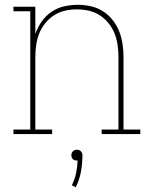

<svg xmlns="http://www.w3.org/2000/svg" viewBox="-20 -558 640 799"><path d="M36 0V-19H106V-511H36V-530H127V-417Q137 -445 153.5 -468.5Q170 -492 194 -508.5Q218 -525 246.5 -531.5Q275 -538 303 -538Q331 -538 358 -532Q385 -526 408 -511.5Q431 -497 448.5 -475Q466 -453 476 -427.5Q486 -402 490 -374.5Q494 -347 494 -320V-19H564V0H403V-19H473V-320Q473 -345 469.5 -370Q466 -395 457 -418Q448 -441 432 -461Q416 -481 395 -494.5Q374 -508 349.5 -513.5Q325 -519 300 -519Q275 -519 250.5 -513.5Q226 -508 205 -494.5Q184 -481 168 -461Q152 -441 143 -418Q134 -395 130.5 -370Q127 -345 127 -320V-19H197V0ZM295 221 279 213Q291 189 296.5 163Q302 137 303 110Q303 110 302 110Q301 110 300 110Q295 110 291 109Q287 108 283.5 104.5Q280 101 278.5 96.5Q277 92 277 88Q277 83 278.5 79Q280 75 283.5 71.5Q287 68 291 66.5Q295 65 300 65Q305 65 309 66.5Q313 68 316.5 71.5Q320 75 321.5 79Q323 83 323 88Q323 122 317 156Q311 190 295 221Z"/></svg>

Font: Iosevka Slab Thin Extended
Style: Regular
Weight: 100
Width: 7
Monospace: yes
Designer: Belleve Invis
Foundry: Belleve Invis
Version: Version 11.1.1; ttfautohint (v1.8.3)